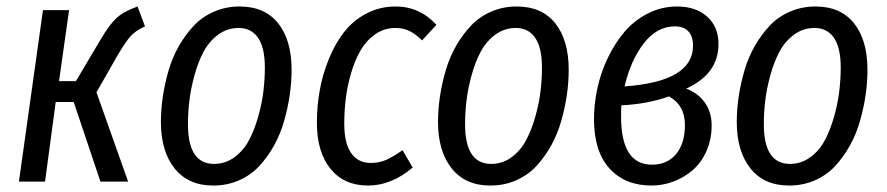

<svg xmlns="http://www.w3.org/2000/svg" viewBox="-20 -557 2720 589"><path d="M401.9 -537.1 424.8 -476.1Q395 -462.4 380.4 -445.8Q365.7 -429.2 341.8 -389.2L275.9 -273.9L373 0H288.1L206.1 -244.1H150.9L118.2 0H38.1L111.8 -525.9H191.9L161.1 -308.1H212.9L290 -438Q315.9 -481.9 338.1 -502.2Q360.4 -522.5 401.9 -537.1Z M633.8 12.2Q557.6 12.2 515.6 -40.3Q473.6 -92.8 473.6 -183.1Q473.6 -221.2 479.5 -260.7Q485.4 -300.3 497.1 -340.6Q508.8 -380.9 528.8 -415.8Q548.8 -450.7 574.5 -478Q600.1 -505.4 636.5 -521.2Q672.9 -537.1 715.3 -537.1Q792 -537.1 833.3 -485.6Q874.5 -434.1 874.5 -342.8Q874.5 -305.2 868.9 -266.1Q863.3 -227.1 851.8 -186.5Q840.3 -146 820.8 -110.8Q801.3 -75.7 775.6 -47.9Q750 -20 713.4 -3.9Q676.8 12.2 633.8 12.2ZM636.7 -54.2Q671.4 -54.2 699.2 -74.7Q727.1 -95.2 743.9 -127Q760.7 -158.7 772.2 -199.5Q783.7 -240.2 788.1 -277.6Q792.5 -314.9 792.5 -350.1Q792.5 -410.6 771.7 -440.9Q751 -471.2 712.4 -471.2Q677.2 -471.2 649.4 -450.7Q621.6 -430.2 604.7 -398.7Q587.9 -367.2 576.7 -326.4Q565.4 -285.6 561 -248.5Q556.6 -211.4 556.6 -175.8Q556.6 -54.2 636.7 -54.2Z M1193.8 -537.1Q1267.1 -537.1 1318.8 -481L1274.9 -433.1Q1254.9 -452.6 1236.1 -461.9Q1217.3 -471.2 1192.9 -471.2Q1158.7 -471.2 1131.1 -451.9Q1103.5 -432.6 1086.2 -402.6Q1068.8 -372.6 1057.1 -332.8Q1045.4 -293 1040.8 -254.6Q1036.1 -216.3 1036.1 -178.2Q1036.1 -117.2 1057.4 -87.2Q1078.6 -57.1 1117.2 -57.1Q1143.1 -57.1 1164.3 -66.4Q1185.5 -75.7 1214.8 -96.2L1246.1 -43Q1180.7 12.2 1108.9 12.2Q1035.6 12.2 993.9 -39.1Q952.1 -90.3 952.1 -181.2Q952.1 -230 960.7 -278.8Q969.2 -327.6 988.3 -374.8Q1007.3 -421.9 1034.7 -457.5Q1062 -493.2 1103.3 -515.1Q1144.5 -537.1 1193.8 -537.1Z M1483.9 12.2Q1407.7 12.2 1365.7 -40.3Q1323.7 -92.8 1323.7 -183.1Q1323.7 -221.2 1329.6 -260.7Q1335.4 -300.3 1347.2 -340.6Q1358.9 -380.9 1378.9 -415.8Q1398.9 -450.7 1424.6 -478Q1450.2 -505.4 1486.6 -521.2Q1522.9 -537.1 1565.4 -537.1Q1642.1 -537.1 1683.3 -485.6Q1724.6 -434.1 1724.6 -342.8Q1724.6 -305.2 1719 -266.1Q1713.4 -227.1 1701.9 -186.5Q1690.4 -146 1670.9 -110.8Q1651.4 -75.7 1625.7 -47.9Q1600.1 -20 1563.5 -3.9Q1526.9 12.2 1483.9 12.2ZM1486.8 -54.2Q1521.5 -54.2 1549.3 -74.7Q1577.1 -95.2 1594 -127Q1610.8 -158.7 1622.3 -199.5Q1633.8 -240.2 1638.2 -277.6Q1642.6 -314.9 1642.6 -350.1Q1642.6 -410.6 1621.8 -440.9Q1601.1 -471.2 1562.5 -471.2Q1527.3 -471.2 1499.5 -450.7Q1471.7 -430.2 1454.8 -398.7Q1438 -367.2 1426.8 -326.4Q1415.5 -285.6 1411.1 -248.5Q1406.7 -211.4 1406.7 -175.8Q1406.7 -54.2 1486.8 -54.2Z M2057.1 -537.1Q2114.3 -537.1 2149.2 -506.1Q2184.1 -475.1 2184.1 -421.9Q2184.1 -330.1 2085 -285.2Q2121.6 -271.5 2142.3 -242.2Q2163.1 -212.9 2163.1 -172.9Q2163.1 -128.9 2147 -93Q2130.9 -57.1 2104.5 -34.7Q2078.1 -12.2 2045.7 0Q2013.2 12.2 1979 12.2Q1897.5 12.2 1849.9 -40Q1802.2 -92.3 1802.2 -191.9Q1802.2 -237.8 1812.5 -285.6Q1822.8 -333.5 1844.2 -378.7Q1865.7 -423.8 1895.5 -459Q1925.3 -494.1 1967.3 -515.6Q2009.3 -537.1 2057.1 -537.1ZM2050.3 -476.1Q1995.1 -476.1 1954.8 -423.8Q1914.6 -371.6 1896 -292Q2106 -306.6 2106 -417Q2106 -445.8 2091.6 -460.9Q2077.1 -476.1 2050.3 -476.1ZM2032.2 -261.2Q1966.8 -237.8 1886.2 -233.9Q1885.3 -225.1 1885.3 -199.2Q1885.3 -51.8 1980 -51.8Q2026.4 -51.8 2053.7 -84Q2081.1 -116.2 2081.1 -173.8Q2081.1 -234.4 2032.2 -261.2Z M2400.4 12.2Q2324.2 12.2 2282.2 -40.3Q2240.2 -92.8 2240.2 -183.1Q2240.2 -221.2 2246.1 -260.7Q2252 -300.3 2263.7 -340.6Q2275.4 -380.9 2295.4 -415.8Q2315.4 -450.7 2341.1 -478Q2366.7 -505.4 2403.1 -521.2Q2439.5 -537.1 2481.9 -537.1Q2558.6 -537.1 2599.9 -485.6Q2641.1 -434.1 2641.1 -342.8Q2641.1 -305.2 2635.5 -266.1Q2629.9 -227.1 2618.4 -186.5Q2606.9 -146 2587.4 -110.8Q2567.9 -75.7 2542.2 -47.9Q2516.6 -20 2480 -3.9Q2443.4 12.2 2400.4 12.2ZM2403.3 -54.2Q2438 -54.2 2465.8 -74.7Q2493.7 -95.2 2510.5 -127Q2527.3 -158.7 2538.8 -199.5Q2550.3 -240.2 2554.7 -277.6Q2559.1 -314.9 2559.1 -350.1Q2559.1 -410.6 2538.3 -440.9Q2517.6 -471.2 2479 -471.2Q2443.8 -471.2 2416 -450.7Q2388.2 -430.2 2371.3 -398.7Q2354.5 -367.2 2343.3 -326.4Q2332 -285.6 2327.6 -248.5Q2323.2 -211.4 2323.2 -175.8Q2323.2 -54.2 2403.3 -54.2Z"/></svg>

Font: Fira Sans Compressed Book
Style: Italic
Weight: 350
Width: 3
Italic angle: -8°
Designer: Carrois Corporate & Edenspiekermann AG
Foundry: Carrois Corporate GbR & Edenspiekermann AG
Version: Version 4.203;PS 004.203;hotconv 1.0.88;makeotf.lib2.5.64775